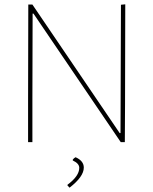

<svg xmlns="http://www.w3.org/2000/svg" viewBox="-20 -658 710 889"><path d="M560 -638 559 -176 558 0H539L135 -595H131L130 -199V0H110V-190L111 -637H130L534 -42H538L540 -636ZM330 70Q368 87 368 118Q368 160 302 211L292 200L293 197Q347 157 347 119Q347 99 317 85V81Q322 74 330 70Z"/></svg>

Font: Alegreya Sans Thin
Style: Regular
Weight: 100
Designer: Juan Pablo del Peral
Foundry: Huerta Tipografica
Version: Version 2.007